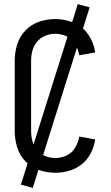

<svg xmlns="http://www.w3.org/2000/svg" viewBox="-20 -836 540 938"><path d="M140 82 82 66 360 -816 418 -800ZM250 8Q210 8 171.5 -5Q133 -18 104.5 -47.5Q76 -77 64 -116Q52 -155 52 -195V-540Q52 -580 64 -619Q76 -658 104.5 -687.5Q133 -717 171.5 -730Q210 -743 250 -743Q297 -743 341 -724.5Q385 -706 412 -666Q439 -626 445 -580L367 -566Q363 -594 347.5 -620Q332 -646 305.5 -658.5Q279 -671 250 -671Q225 -671 201.5 -661.5Q178 -652 161.5 -632.5Q145 -613 138.5 -589Q132 -565 132 -540V-195Q132 -170 138.5 -146Q145 -122 161.5 -102.5Q178 -83 201.5 -73.5Q225 -64 250 -64Q279 -64 305.5 -76.5Q332 -89 347.5 -115Q363 -141 367 -169L445 -155Q440 -120 424 -88.5Q408 -57 380.5 -34.5Q353 -12 319 -2Q285 8 250 8Z"/></svg>

Font: Iosevka SS01
Style: Regular
Weight: 400
Monospace: yes
Designer: Belleve Invis
Foundry: Belleve Invis
Version: 2.3.3; ttfautohint (v1.8.3)